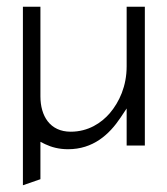

<svg xmlns="http://www.w3.org/2000/svg" viewBox="-20 -432 496 570"><path d="M48 118 100 100V-11L114 -4C133 5 155 11 182 11C256 11 304 -32 338 -83L356 -110V0H410V-412H356V-235C356 -176 334 -129 306 -96C281 -67 242 -41 190 -41C128 -41 100 -88 100 -146V-412H48Z"/></svg>

Font: Charger Sport
Style: ExLit
Weight: 200
Designer: Jasper
Foundry: Cannot Into Space Fonts
Version: Version 1.1